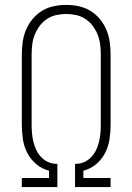

<svg xmlns="http://www.w3.org/2000/svg" viewBox="-20 -763 540 783"><path d="M69 0V-37H180V-67Q151 -74 128 -93.5Q105 -113 91.5 -139Q78 -165 73.5 -194.5Q69 -224 69 -254V-540Q69 -566 72.5 -591.5Q76 -617 86 -641Q96 -665 112.5 -685Q129 -705 151 -718.5Q173 -732 198.5 -737.5Q224 -743 250 -743Q276 -743 301.5 -737.5Q327 -732 349 -718.5Q371 -705 387.5 -685Q404 -665 414 -641Q424 -617 427.5 -591.5Q431 -566 431 -540V-254Q431 -224 426.5 -194.5Q422 -165 408.5 -139Q395 -113 372 -93.5Q349 -74 320 -67V-37H431V0H286V-95H294Q312 -96 327.5 -104Q343 -112 354.5 -125Q366 -138 373 -153.5Q380 -169 384 -185.5Q388 -202 389.5 -219.5Q391 -237 391 -254V-540Q391 -561 388.5 -581.5Q386 -602 378.5 -621Q371 -640 358.5 -657Q346 -674 328.5 -685.5Q311 -697 291 -701.5Q271 -706 250 -706Q229 -706 209 -701.5Q189 -697 171.5 -685.5Q154 -674 141.5 -657Q129 -640 121.5 -621Q114 -602 111.5 -581.5Q109 -561 109 -540V-254Q109 -237 110.5 -219.5Q112 -202 116 -185.5Q120 -169 127 -153.5Q134 -138 145.5 -125Q157 -112 172.5 -104Q188 -96 206 -95H214V0Z"/></svg>

Font: Iosevka Extralight
Style: Regular
Weight: 200
Monospace: yes
Designer: Belleve Invis
Foundry: Belleve Invis
Version: Version 32.0.1; ttfautohint (v1.8.4)